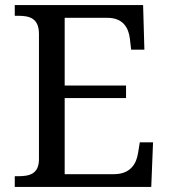

<svg xmlns="http://www.w3.org/2000/svg" viewBox="-20 -734 663 754"><path d="M38 0H574L581 -175H529L522 -132C515 -88 490 -50 427 -50H234V-349H475V-398H234V-664H402C462 -664 485 -626 490 -582L495 -539H547L542 -714H38V-672H51C96 -672 133 -663 133 -600V-109C133 -50 95 -42 51 -42H38Z"/></svg>

Font: Noto Nastaliq Urdu
Style: Regular
Weight: 400
Designer: Monotype Design Team (Patrick Giasson: type design, Kamal Mansour: OpenType code, Glenda Bellarosa). Updated by Simon Co
Foundry: Monotype Imaging Inc., Simon Cozens
Version: Version 3.009